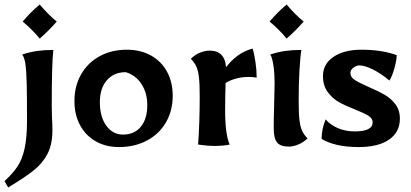

<svg xmlns="http://www.w3.org/2000/svg" viewBox="-45 -637 1810 846"><path d="M-25 161Q11 128 32 96.5Q53 65 63.5 17Q74 -31 74 -106Q74 -221 72.5 -274.5Q71 -328 67 -355Q63 -382 53 -397Q87 -408 119 -412.5Q151 -417 190 -417Q183 -357 183 -172L184 -120Q186 -88 186 -63Q186 -2 165 39.5Q144 81 105 112.5Q66 144 -9 189ZM55 -542Q89 -583 130 -617Q168 -572 205 -542Q170 -502 130 -467Q100 -504 55 -542Z M283 -192Q283 -258 312.5 -309.5Q342 -361 394.5 -389.5Q447 -418 514 -418Q574 -418 620 -392.5Q666 -367 691 -321Q716 -275 716 -215Q716 -149 686 -97.5Q656 -46 602 -17.5Q548 11 479 11Q421 11 376.5 -14.5Q332 -40 307.5 -86Q283 -132 283 -192ZM604 -174Q604 -227 578.5 -266.5Q553 -306 509 -319Q457 -319 426 -283.5Q395 -248 395 -187Q395 -122 423.5 -83Q452 -44 497 -44Q547 -44 575.5 -78.5Q604 -113 604 -174Z M828 0Q835 -100 835 -213Q835 -268 831.5 -297Q828 -326 820.5 -343Q813 -360 796 -378Q815 -397 837.5 -405.5Q860 -414 878 -414Q946 -414 951 -341Q976 -373 1004 -393Q1032 -413 1068 -423Q1075 -402 1080.5 -364.5Q1086 -327 1086 -295Q1068 -298 1051 -298Q1021 -298 994 -290.5Q967 -283 949 -271Q947 -203 947 -150Q947 -45 967 0Q939 6 899 6Q869 6 828 0Z M1161 -73Q1161 -110 1163 -178Q1165 -242 1165 -272Q1165 -312 1160 -347Q1155 -382 1146 -397Q1180 -408 1212 -412.5Q1244 -417 1283 -417Q1278 -388 1274.5 -327.5Q1271 -267 1271 -192Q1271 -137 1274.5 -108Q1278 -79 1285.5 -62Q1293 -45 1310 -27Q1291 -9 1268.5 0Q1246 9 1228 9Q1191 9 1176 -9Q1161 -27 1161 -73ZM1143 -542Q1177 -583 1218 -617Q1256 -572 1293 -542Q1258 -502 1218 -467Q1188 -504 1143 -542Z M1372 -25Q1372 -68 1390 -111Q1410 -87 1443.5 -72.5Q1477 -58 1518 -58Q1597 -58 1597 -98Q1597 -115 1579 -126.5Q1561 -138 1521 -154Q1477 -171 1448.5 -187Q1420 -203 1399 -231.5Q1378 -260 1378 -302Q1378 -355 1424.5 -386.5Q1471 -418 1547 -418Q1637 -418 1703 -394Q1703 -373 1693 -337Q1683 -301 1671 -282Q1634 -313 1598 -331Q1562 -349 1536 -349Q1520 -346 1509.5 -336.5Q1499 -327 1499 -316Q1499 -297 1517.5 -285Q1536 -273 1579 -254Q1621 -236 1649 -220Q1677 -204 1697 -178Q1717 -152 1717 -114Q1717 -55 1669.5 -22Q1622 11 1535 11Q1432 11 1372 -25Z"/></svg>

Font: Mirza SemiBold
Style: Regular
Weight: 600
Designer: Arabic design by Kourosh Beigpour, Latin design by Eduardo Tunni, engineering by Lasse Fister
Version: Version 1.0010g